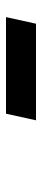

<svg xmlns="http://www.w3.org/2000/svg" viewBox="230 -996 140 640"><g transform="rotate(-90 300.0 -676.0)"><path d="M219 -626 241 -726H563L541 -626Z"/></g></svg>

Font: Red Hat Text
Style: Italic
Weight: 300
Italic angle: -12°
Designer: Pentagram, MCKL
Foundry: Pentagram, MCKL
Version: Version 1.023